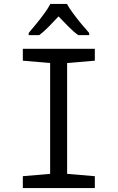

<svg xmlns="http://www.w3.org/2000/svg" viewBox="-20 -964 603 984"><path d="M97 0V-61L237 -73V-641L97 -653V-714H466V-653L324 -641V-73L466 -61V0ZM127 -795Q145 -816 166.5 -842.5Q188 -869 207.5 -895.5Q227 -922 238 -944H323Q335 -922 355 -895Q375 -868 397 -841.5Q419 -815 437 -795V-784H381Q357 -801 331.5 -827Q306 -853 280 -880Q255 -853 229.5 -827Q204 -801 181 -784H127Z"/></svg>

Font: Noto Sans Mono SemiCondensed
Style: Regular
Weight: 400
Width: 4
Designer: Monotype Design Team
Foundry: Monotype Imaging Inc.
Version: Version 2.010